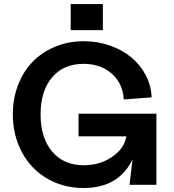

<svg xmlns="http://www.w3.org/2000/svg" viewBox="-20 -920 864 956"><path d="M396 16.1Q295.4 16.1 214.8 -31Q134.3 -78.1 89.1 -162.1Q43.9 -246.1 43.9 -351.1Q43.9 -429.7 70.3 -497.6Q96.7 -565.4 143.1 -613Q189.5 -660.6 255.1 -687.7Q320.8 -714.8 397 -714.8Q465.8 -714.8 527.6 -693.1Q589.4 -671.4 634 -634.3Q678.7 -597.2 705.8 -545.4Q732.9 -493.7 734.9 -435.1L596.2 -424.8Q591.8 -504.4 536.6 -553.2Q481.4 -602.1 396 -602.1Q296.4 -602.1 239.3 -534.7Q182.1 -467.3 182.1 -350.1Q182.1 -233.4 239.7 -165.3Q297.4 -97.2 397 -97.2Q477.1 -97.2 538.3 -138.9Q599.6 -180.7 608.9 -241.2H371.1V-354H758.8V0H625L640.1 -127Q571.8 16.1 396 16.1ZM332 -770V-899.9H492.2V-770Z"/></svg>

Font: Uncut Sans
Style: Bold
Weight: 700
Designer: Kasper Nordkvist
Foundry: UNCUT.wtf
Version: Version 1.304;Glyphs 3.2 (3246)